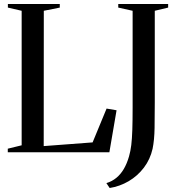

<svg xmlns="http://www.w3.org/2000/svg" viewBox="-20 -763 892 962"><path d="M19 0V-18L88.5 -35V-709L19.5 -725V-743H279.5V-725L199.5 -709L199 -31L444 -49.5L514 -219L564 -210.5L528 0ZM513 154.5Q541 146 562.8 128.2Q584.5 110.5 600.2 83.8Q616 57 626.5 20.5Q634 -5.5 637.8 -36.5Q641.5 -67.5 643 -112.8Q644.5 -158 644.5 -226V-709L572.5 -725V-743H822.5V-725L755.5 -709V-248.5Q755.5 -183.5 754.5 -122.2Q753.5 -61 744.5 -17.5Q732.5 35.5 701 77Q669.5 118.5 624.8 144.8Q580 171 529.5 179Z"/></svg>

Font: Merriweather 144pt
Style: Regular
Weight: 400
Version: Version 2.100